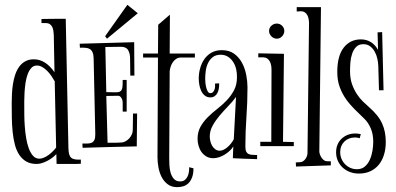

<svg xmlns="http://www.w3.org/2000/svg" viewBox="-20 -731 1649 800"><path d="M204.1 -585Q203.6 -593.8 202.4 -602.5Q201.2 -611.3 197.8 -618.4Q194.3 -625.5 188 -630.1Q181.6 -634.8 170.9 -634.8H152.8V-651.9Q159.2 -651.9 166.5 -652.1Q173.8 -652.3 185.1 -652.3Q196.3 -652.3 212.6 -652.6Q229 -652.8 253.9 -652.8L265.1 -112.8Q265.6 -97.2 268.3 -87.9Q271 -78.6 277.1 -73.5Q283.2 -68.4 293 -66.9Q302.7 -65.4 316.9 -65.9V-48.8Q310.5 -48.3 303.5 -48.1Q296.4 -47.9 285.4 -47.9Q274.4 -47.9 257.8 -47.9Q241.2 -47.9 215.8 -47.9L214.8 -88.9Q207 -80.6 197 -73.2Q187 -65.9 176.3 -60.3Q165.5 -54.7 154.3 -51.3Q143.1 -47.9 132.8 -47.9Q106.9 -47.9 89.4 -58.1Q71.8 -68.4 60.1 -86.2Q48.3 -104 42 -128.4Q35.6 -152.8 32.7 -181.2Q29.8 -209.5 29.3 -240.2Q28.8 -271 28.8 -301.8Q28.8 -319.3 29.8 -339.8Q30.8 -360.4 33.9 -380.6Q37.1 -400.9 43.2 -419.4Q49.3 -438 59.6 -452.4Q69.8 -466.8 85 -475.3Q100.1 -483.9 121.1 -483.9Q169.4 -483.9 207 -430.2ZM133.8 -458Q119.6 -458 110.4 -447.8Q101.1 -437.5 95.2 -421.6Q89.4 -405.8 86.4 -386Q83.5 -366.2 82.3 -346.9Q81.1 -327.6 81.1 -311Q81.1 -294.4 81.1 -285.2Q81.1 -271 81.3 -249.5Q81.5 -228 83.3 -204.1Q85 -180.2 88.9 -156.2Q92.8 -132.3 99.9 -113Q106.9 -93.8 117.7 -81.8Q128.4 -69.8 144 -69.8Q152.8 -69.8 162.6 -74Q172.4 -78.1 181.6 -84.7Q190.9 -91.3 199.2 -99.6Q207.5 -107.9 213.9 -116.2L208 -392.1Q202.1 -402.8 194.1 -414.6Q186 -426.3 176.5 -435.8Q167 -445.3 156 -451.7Q145 -458 133.8 -458Z M422.9 -347.2Q444.8 -347.2 458.7 -346.4Q472.7 -345.7 480 -349.6Q487.3 -353.5 489.5 -364.3Q491.7 -375 491.2 -397.9H507.8V-266.1H491.2V-304.2Q491.2 -308.1 490 -313Q488.8 -317.9 486.3 -322Q483.9 -326.2 480.5 -329.1Q477.1 -332 472.2 -332L422.9 -331.1L428.2 -136.2Q443.4 -136.2 457.5 -136.2Q471.7 -136.2 485.8 -137.2Q495.1 -137.7 503.7 -142.6Q512.2 -147.5 518.8 -154.8Q525.4 -162.1 529.3 -171.1Q533.2 -180.2 533.2 -189L534.2 -257.8H551.3L549.8 -121.1Q493.7 -120.1 437 -118.4Q380.4 -116.7 324.2 -115.2L323.2 -132.8Q335.9 -132.8 345.9 -133.1Q356 -133.3 362.8 -136.7Q369.6 -140.1 373.3 -147.9Q377 -155.8 377 -170.9V-173.8L370.1 -488.8Q369.6 -503.9 365.7 -512.9Q361.8 -522 354.7 -526.4Q347.7 -530.8 337.2 -531.7Q326.7 -532.7 313 -532.2L312 -548.8L539.1 -555.2L540 -416H522.9L522 -488.8Q522 -507.8 513.9 -522Q505.9 -536.1 483.9 -536.1Q467.3 -536.1 451.4 -535.6Q435.5 -535.2 418.9 -535.2ZM510.7 -710.9 554.2 -675.8 425.8 -569.8 418 -580.1Z M687 -507.8H792V-491.2H732.9Q722.7 -491.2 714.1 -485.6Q705.6 -480 699.7 -471.2Q693.8 -462.4 690.7 -452.1Q687.5 -441.9 687 -433.1L685.1 -71.8Q685.1 -59.6 685.8 -43Q686.5 -26.4 690.9 -11.2Q695.3 3.9 704.6 14.4Q713.9 24.9 731 24.9Q742.7 24.9 750 19Q757.3 13.2 761.5 4.4Q765.6 -4.4 767.1 -14.6Q768.6 -24.9 768.1 -34.2L786.1 -29.8Q786.1 -6.3 780 9Q773.9 24.4 764.4 33.2Q754.9 42 742.7 45.4Q730.5 48.8 718.3 48.8Q694.3 48.8 678.5 36.6Q662.6 24.4 653.3 6.1Q644 -12.2 640.1 -34.2Q636.2 -56.2 636.2 -75.2L638.2 -491.2H576.2V-507.8H638.2L639.2 -627.9L688 -669.9Z M952.1 -121.1Q946.3 -110.8 936.5 -102.1Q926.8 -93.3 915.5 -86.4Q904.3 -79.6 892.1 -75.7Q879.9 -71.8 869.1 -71.8Q852.5 -71.8 840.3 -78.9Q828.1 -85.9 819.8 -97.4Q811.5 -108.9 807.4 -123.3Q803.2 -137.7 803.2 -152.8Q803.2 -181.2 815.4 -202.9Q827.6 -224.6 845.7 -242.7Q863.8 -260.7 885.3 -277.3Q906.7 -293.9 924.8 -313Q942.9 -332 955.1 -355Q967.3 -377.9 967.3 -409.2Q967.8 -424.3 964.4 -440.9Q960.9 -457.5 952.4 -471.4Q943.8 -485.4 930.7 -494.1Q917.5 -502.9 899.4 -502.9Q879.9 -502.9 867.4 -493.7Q855 -484.4 847.7 -470Q840.3 -455.6 837.6 -437.7Q835 -419.9 835 -402.8Q835 -396 835.9 -385.7Q836.9 -375.5 839.4 -366Q841.8 -356.4 845.9 -349.6Q850.1 -342.8 856.4 -342.8Q863.3 -342.8 867.4 -347.2Q871.6 -351.6 873.8 -357.7Q876 -363.8 876.2 -370.6Q876.5 -377.4 876 -382.8L893.1 -383.8Q893.6 -372.6 891.8 -362.1Q890.1 -351.6 885.7 -343.3Q881.3 -335 874 -330.1Q866.7 -325.2 856.4 -325.2Q842.3 -325.2 832.8 -333.3Q823.2 -341.3 817.9 -353.3Q812.5 -365.2 810.3 -378.9Q808.1 -392.6 808.1 -403.8Q808.1 -425.8 814 -446.8Q819.8 -467.8 831.5 -484.6Q843.3 -501.5 861.3 -511.7Q879.4 -522 904.3 -522Q935.5 -522 956.1 -506.8Q976.6 -491.7 988.8 -468.5Q1001 -445.3 1006.1 -418.2Q1011.2 -391.1 1011.2 -367.2Q1011.2 -305.2 1006.8 -243.9Q1002.4 -182.6 1002.4 -120.1Q1002.4 -106.4 1005.9 -99.4Q1009.3 -92.3 1015.6 -89.4Q1022 -86.4 1031 -85.9Q1040 -85.4 1051.3 -85V-67.9Q1025.4 -68.8 1000.2 -69.6Q975.1 -70.3 950.2 -71.8ZM896 -103Q902.8 -103 910.9 -106.7Q918.9 -110.4 926.8 -116.9Q934.6 -123.5 941.7 -132.1Q948.7 -140.6 954.1 -150.9L963.4 -327.1Q949.2 -307.6 930.4 -288.3Q911.6 -269 894.8 -249Q877.9 -229 866 -207.5Q854 -186 854 -162.1Q854 -153.3 856.4 -142.8Q858.9 -132.3 864 -123.5Q869.1 -114.7 877.2 -108.9Q885.3 -103 896 -103Z M1164.6 -602.1Q1164.6 -589.4 1155.3 -579.6Q1146 -569.8 1133.3 -569.8Q1120.6 -569.8 1110.8 -579.6Q1101.1 -589.4 1101.1 -602.1Q1101.1 -614.7 1110.8 -623.8Q1120.6 -632.8 1133.3 -632.8Q1146 -632.8 1155.3 -623.8Q1164.6 -614.7 1164.6 -602.1ZM1204.1 -139.2V-122.1H1064.5V-140.1H1110.4L1111.3 -439.9Q1111.3 -448.7 1109.9 -457.8Q1108.4 -466.8 1104.5 -474.4Q1100.6 -481.9 1094 -486.8Q1087.4 -491.7 1077.1 -492.2H1056.2V-508.8L1163.1 -506.8L1159.2 -140.1Z M1358.4 -42 1213.4 -37.1 1212.4 -54.2 1229.5 -55.2Q1236.3 -55.2 1242.2 -58.8Q1248 -62.5 1252.2 -68.1Q1256.3 -73.7 1258.8 -80.3Q1261.2 -86.9 1261.2 -92.8L1267.6 -633.8Q1267.6 -642.1 1266.1 -650.9Q1264.6 -659.7 1261 -667Q1257.3 -674.3 1250.5 -679.2Q1243.7 -684.1 1233.4 -684.1L1216.3 -683.1V-701.2H1317.4L1310.5 -100.1Q1310.5 -94.2 1313.2 -86.9Q1315.9 -79.6 1320.3 -73.2Q1324.7 -66.9 1330.8 -62.7Q1336.9 -58.6 1344.2 -59.1H1358.4Z M1578.1 -355H1559.1L1556.2 -457Q1555.7 -470.7 1552.2 -486.6Q1548.8 -502.4 1541.3 -515.9Q1533.7 -529.3 1522.2 -538.1Q1510.7 -546.9 1494.1 -546.9Q1475.1 -546.9 1464.1 -535.6Q1453.1 -524.4 1447.3 -507.3Q1441.4 -490.2 1439.9 -470.5Q1438.5 -450.7 1438.5 -434.1Q1438.5 -404.3 1446.5 -381.1Q1454.6 -357.9 1466.6 -339.6Q1478.5 -321.3 1492.4 -307.9Q1506.3 -294.4 1518.1 -284.2Q1537.1 -267.6 1550.5 -251Q1564 -234.4 1572 -216.8Q1580.1 -199.2 1583.7 -179.9Q1587.4 -160.6 1587.4 -139.2Q1587.4 -109.9 1579.8 -85.7Q1572.3 -61.5 1557.9 -44.2Q1543.5 -26.9 1522.7 -17.3Q1502 -7.8 1475.1 -7.8Q1455.6 -7.8 1438.5 -14.2Q1421.4 -20.5 1408.4 -32.2Q1395.5 -43.9 1387.9 -60.3Q1380.4 -76.7 1380.4 -97.2Q1380.4 -114.3 1386.5 -128.7Q1392.6 -143.1 1403.6 -153.3Q1414.6 -163.6 1429 -169.2Q1443.4 -174.8 1460.4 -174.8Q1472.2 -174.8 1483.4 -171.9L1478.5 -154.8Q1473.6 -156.7 1468.8 -157.5Q1463.9 -158.2 1459.5 -158.2Q1432.1 -158.2 1414.8 -141.1Q1397.5 -124 1397.5 -97.2Q1397.5 -82.5 1402.8 -69.6Q1408.2 -56.6 1417.7 -46.9Q1427.2 -37.1 1439.9 -31.5Q1452.6 -25.9 1467.3 -25.9Q1487.3 -25.9 1500.5 -37.4Q1513.7 -48.8 1521.2 -66.2Q1528.8 -83.5 1532 -103.3Q1535.2 -123 1535.2 -140.1Q1535.2 -172.4 1524.7 -196.5Q1514.2 -220.7 1498.5 -235.8Q1479 -254.9 1458.7 -274.7Q1438.5 -294.4 1422.1 -317.4Q1405.8 -340.3 1395.5 -368.2Q1385.3 -396 1385.3 -431.2Q1385.3 -498 1412.1 -532.5Q1439 -566.9 1483.4 -566.9Q1507.3 -566.9 1525.6 -555.4Q1543.9 -543.9 1555.2 -522.9L1553.2 -596.2L1572.3 -597.2Z"/></svg>

Font: Bigelow Rules
Style: Regular
Weight: 400
Designer: Astigmatic (AOETI)
Foundry: Astigmatic (AOETI)
Version: Version 1.001